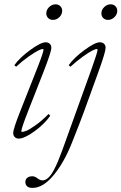

<svg xmlns="http://www.w3.org/2000/svg" viewBox="-20 -645 575 909"><path d="M230.5 -550.8Q216.8 -550.8 208 -559.6Q199.2 -568.4 199.2 -581.5Q199.2 -598.6 212.6 -611.6Q226.1 -624.5 243.2 -624.5Q256.8 -624.5 265.6 -615.7Q274.4 -606.9 274.4 -593.8Q274.4 -576.7 261 -563.7Q247.6 -550.8 230.5 -550.8ZM491.2 -550.8Q477.5 -550.8 468.8 -559.6Q460 -568.4 460 -581.5Q460 -598.6 473.4 -611.6Q486.8 -624.5 503.9 -624.5Q517.6 -624.5 526.4 -615.7Q535.2 -606.9 535.2 -593.8Q535.2 -576.7 521.7 -563.7Q508.3 -550.8 491.2 -550.8ZM68.4 11.2Q57.1 11.2 49.8 3.9Q42.5 -3.4 42.5 -15.6Q42.5 -34.7 78.6 -125.5L156.2 -321.8Q186 -397.5 186 -409.7Q186 -413.1 181.6 -413.1Q175.8 -413.1 160.2 -405.3Q144.5 -397.5 115.5 -377.2Q86.4 -356.9 56.2 -329.1L47.9 -336.4Q72.3 -371.1 122.6 -408Q172.9 -444.8 196.3 -444.8Q208.5 -444.8 215.8 -437.5Q223.1 -430.2 223.1 -418.9Q223.1 -399.9 187.5 -308.6L112.8 -118.2Q81.1 -37.1 81.1 -24.4Q81.1 -20.5 84.5 -20.5Q91.8 -20.5 105.7 -26.1Q119.6 -31.7 148.9 -52.5Q178.2 -73.2 210 -105.5L217.8 -96.7Q189.9 -57.1 142.6 -22.9Q95.2 11.2 68.4 11.2ZM133.8 244.6Q116.7 244.6 108.4 237.1Q100.1 229.5 100.1 216.8Q100.1 203.6 109.4 196.5Q118.7 189.5 132.8 189.5Q144.5 189.5 155.8 198.2Q169.9 209 180.7 209Q194.3 209 207.8 197.3Q221.2 185.5 233.4 162.8Q245.6 140.1 254.9 117.9Q264.2 95.7 275.4 64.9L414.6 -321.8Q441.9 -398.4 441.9 -409.7Q441.9 -413.1 438.5 -413.1Q432.1 -413.1 416.5 -405.3Q400.9 -397.5 372.6 -377.2Q344.2 -356.9 313.5 -329.1L305.2 -336.4Q330.1 -371.6 379.9 -408.2Q429.7 -444.8 453.1 -444.8Q465.3 -444.8 472.7 -437.5Q480 -430.2 480 -418.9Q480 -399.4 447.3 -308.6L377.4 -115.7Q361.8 -72.8 320.8 30.3Q283.7 124 233.9 184.3Q184.1 244.6 133.8 244.6Z"/></svg>

Font: Elstob ExtraLight
Style: Italic
Weight: 200
Italic angle: -20°
Designer: Peter S. Baker
Version: Version 1.015